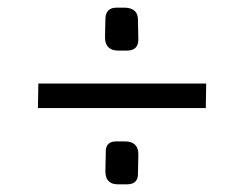

<svg xmlns="http://www.w3.org/2000/svg" viewBox="-20 -545 607 501"><path d="M306 -525Q341 -524 340 -491L341 -442Q341 -413 311 -413H289Q255 -413 254 -446L255 -494Q255 -525 284 -525ZM79 -263 80 -327H518L517 -263ZM306 -176Q341 -176 341 -142L340 -93Q341 -64 311 -64H288Q255 -64 255 -98L256 -145Q254 -176 283 -176Z"/></svg>

Font: Taylor Sans
Style: Regular
Weight: 400
Italic angle: -8°
Designer: Natanael Gama
Version: Version 1.001 September 8, 2015